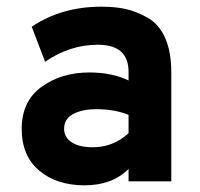

<svg xmlns="http://www.w3.org/2000/svg" viewBox="-20 -543 598 575"><path d="M365 -37Q316 12 233 12Q150 12 97.5 -32Q45 -76 45 -157Q45 -240 104.5 -283Q164 -326 248 -326Q315 -326 365 -302V-328Q365 -409 273 -409Q189 -409 115 -358L75 -463Q164 -523 284 -523Q325 -523 356.5 -516Q388 -509 422 -490Q456 -471 474.5 -429.5Q493 -388 493 -326V0H365ZM172 -157Q172 -132 194.5 -117Q217 -102 258 -102Q319 -102 365 -144V-199Q323 -216 270 -216Q226 -216 199 -201.5Q172 -187 172 -157Z"/></svg>

Font: ReCut ExtraBold
Style: Regular
Weight: 800
Designer: Giant Group (for alternate capitals set)
Version: Version 2.002;FEAKit 1.0